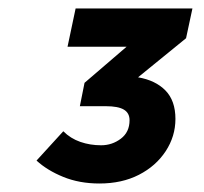

<svg xmlns="http://www.w3.org/2000/svg" viewBox="-20 -710 480 452"><path d="M66 -332 129 -401Q146 -384 169 -376Q192 -368 218 -368Q244 -368 264.5 -383.5Q285 -399 285 -427Q285 -444 271.5 -452Q258 -460 229 -460H168L179 -515L278 -600H139L158 -690H433L418 -620L305 -528Q346 -521 369.5 -497Q393 -473 393 -430Q393 -389 370 -354Q347 -319 307 -298.5Q267 -278 214 -278Q167 -278 129 -293.5Q91 -309 66 -332Z"/></svg>

Font: Radio Canada
Style: Italic
Weight: 400
Italic angle: -12°
Designer: Charles Daoud, Etienne Aubert Bonn, Alexandre Saumier Demers, Jacques Le Bailly
Foundry: Radio-Canada
Version: Version 2.104;gftools[0.9.28.dev5+ged2979d]